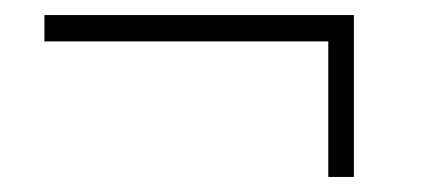

<svg xmlns="http://www.w3.org/2000/svg" viewBox="-20 -391 580 255"><path d="M450 -371V-156H416V-336H39V-371Z"/></svg>

Font: TypoPRO Montserrat Alternates
Style: Regular
Weight: 275
Designer: Julieta Ulanovsky
Foundry: Julieta Ulanovsky
Version: Version 6.001